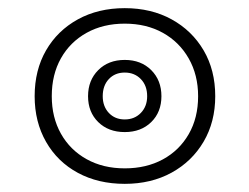

<svg xmlns="http://www.w3.org/2000/svg" viewBox="-20 -475 612 471"><path d="M286 -24Q221 -24 171 -51Q121 -78 93 -127Q65 -176 65 -239Q65 -303 93 -351.5Q121 -400 171 -427.5Q221 -455 286 -455Q351 -455 401 -427.5Q451 -400 479.5 -351.5Q508 -303 508 -239Q508 -176 479.5 -127.5Q451 -79 401 -51.5Q351 -24 286 -24ZM286 -62Q339 -62 379.5 -84Q420 -106 443 -146Q466 -186 466 -239Q466 -291 443 -331.5Q420 -372 379.5 -394.5Q339 -417 286 -417Q233 -417 192.5 -394.5Q152 -372 129.5 -332Q107 -292 107 -239Q107 -187 129.5 -147Q152 -107 192.5 -84.5Q233 -62 286 -62ZM286 -151Q246 -151 221 -175.5Q196 -200 196 -239Q196 -278 221 -303Q246 -328 286 -328Q326 -328 351 -303Q376 -278 376 -239Q376 -200 351 -175.5Q326 -151 286 -151ZM286 -182Q310 -182 325.5 -198Q341 -214 341 -239Q341 -265 325.5 -281Q310 -297 286 -297Q262 -297 247 -281Q232 -265 232 -239Q232 -214 247 -198Q262 -182 286 -182Z"/></svg>

Font: Noto Sans Thai Looped UI Light
Style: Regular
Weight: 300
Designer: Cadson Demak Team
Foundry: Cadson Demak Co., Ltd.
Version: Version 1.000